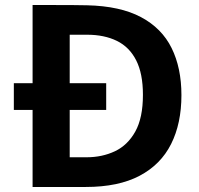

<svg xmlns="http://www.w3.org/2000/svg" viewBox="-20 -743 789 763"><path d="M35 -306V-412.5H402V-306ZM109.5 0V-723Q115.5 -723 140.8 -723Q166 -723 200.2 -723Q234.5 -723 268.8 -722.8Q303 -722.5 326 -722Q457.5 -719 540.2 -675Q623 -631 662 -552Q701 -473 701 -365Q701 -252.5 660 -170.8Q619 -89 534.8 -44.5Q450.5 0 321 0ZM257 -118H324Q386 -118 436.8 -142Q487.5 -166 517.8 -220.5Q548 -275 548 -366Q548 -450.5 521.2 -503.2Q494.5 -556 444.5 -580.5Q394.5 -605 326 -605H257Z"/></svg>

Font: Public Sans Thin
Style: Bold
Weight: 700
Version: Version 2.001